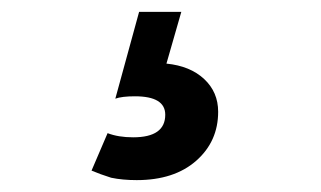

<svg xmlns="http://www.w3.org/2000/svg" viewBox="-20 -53 540 323"><path d="M210 250Q273 250 310 217.5Q347 185 347 135Q347 102 323.5 80Q300 58 260 54L285 -33H214L174 113Q185 109 207 109Q258 109 258 140Q258 178 204 178Q179 178 161 171L134 234Q148 240 167 246Q186 250 210 250Z"/></svg>

Font: Brisa Sans Medium
Style: Italic
Weight: 600
Italic angle: -8°
Designer: Dalton Maag Ltd
Foundry: Dalton Maag Ltd
Version: Version 1.101;July 10, 2019;FontCreator 11.5.0.2425 64-bit